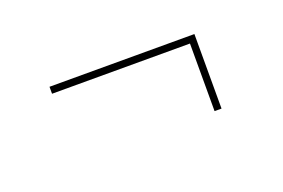

<svg xmlns="http://www.w3.org/2000/svg" viewBox="-34 -362 382 259"><g transform="rotate(-20 156.5 -232.5)"><path d="M242.5 -179.5V-276.5H44.5V-286.5H252.5V-179.5Z"/></g></svg>

Font: Imbue 100pt
Style: Bold
Weight: 700
Designer: Tyler Finck
Foundry: Etcetera Type Company
Version: Version 1.102; ttfautohint (v1.8.3)